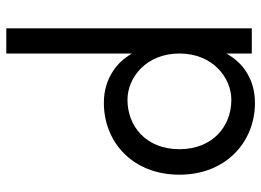

<svg xmlns="http://www.w3.org/2000/svg" viewBox="-130 -690 830 610"><g transform="rotate(-90 285.0 -385.0)"><path d="M420 -780V-381C405 -406 387 -426 364 -441C335 -460 302 -470 263 -470C139 -470 35 -379 35 -230C35 -82 139 10 263 10C302 10 335 0 364 -19C387 -34 405 -55 420 -80V0H500V-780ZM116 -230C116 -336 189 -395 273 -395C343 -395 420 -336 420 -230C420 -124 343 -65 273 -65C189 -65 116 -124 116 -230Z"/></g></svg>

Font: Jost
Style: Regular
Weight: 400
Version: Version 3.710